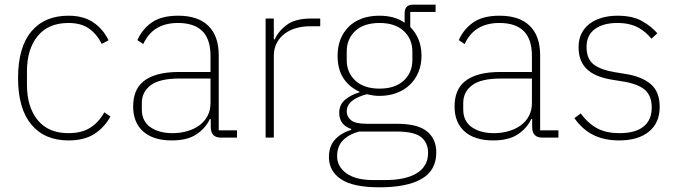

<svg xmlns="http://www.w3.org/2000/svg" viewBox="-20 -587 2892 819"><path d="M272 12Q170 12 113.5 -56Q57 -124 57 -254Q57 -385 113.5 -452.5Q170 -520 272 -520Q336 -520 378 -491.5Q420 -463 443 -415L414 -400Q392 -443 358.5 -466Q325 -489 272 -489Q186 -489 140.5 -433Q95 -377 95 -283V-225Q95 -131 140.5 -75Q186 -19 272 -19Q329 -19 365.5 -42.5Q402 -66 425 -108L451 -90Q426 -44 383 -16Q340 12 272 12Z M922 0Q881 0 879 -42V-79H875Q857 -40 818 -14Q779 12 713 12Q634 12 591 -26Q548 -64 548 -133Q548 -166 558 -193Q568 -220 591.5 -239.5Q615 -259 652.5 -269.5Q690 -280 745 -280H878V-348Q878 -420 843 -454.5Q808 -489 739 -489Q632 -489 591 -399L566 -416Q587 -463 628 -491.5Q669 -520 740 -520Q825 -520 869 -476.5Q913 -433 913 -352V-31H991V0ZM716 -19Q749 -19 778.5 -27.5Q808 -36 830 -52Q852 -68 865 -92Q878 -116 878 -148V-252H745Q661 -252 623 -223.5Q585 -195 585 -148V-120Q585 -70 621.5 -44.5Q658 -19 716 -19Z M1113 0V-508H1148V-419H1152Q1168 -455 1204 -481.5Q1240 -508 1308 -508H1346V-475H1302Q1271 -475 1243 -467Q1215 -459 1194 -443Q1173 -427 1160.5 -403.5Q1148 -380 1148 -349V0Z M1841 63Q1841 140 1778.5 176Q1716 212 1599 212Q1485 212 1434 177Q1383 142 1383 83Q1383 38 1408 9.5Q1433 -19 1478 -33V-37Q1427 -54 1427 -106Q1427 -141 1452.5 -162Q1478 -183 1513 -193V-196Q1469 -216 1444.5 -254Q1420 -292 1420 -349Q1420 -388 1432.5 -419.5Q1445 -451 1468 -473.5Q1491 -496 1524 -508Q1557 -520 1598 -520Q1664 -520 1706 -490V-530Q1706 -567 1741 -567H1838V-536H1730V-472Q1753 -449 1765.5 -418Q1778 -387 1778 -349Q1778 -311 1765 -279.5Q1752 -248 1728.5 -225.5Q1705 -203 1672 -190.5Q1639 -178 1599 -178Q1584 -178 1571 -180Q1558 -182 1544 -185Q1503 -174 1481 -156Q1459 -138 1459 -111Q1459 -90 1477 -74.5Q1495 -59 1544 -59H1673Q1762 -59 1801.5 -26.5Q1841 6 1841 63ZM1806 65Q1806 22 1776.5 -2Q1747 -26 1671 -26H1512Q1470 -15 1444 10.5Q1418 36 1418 79Q1418 124 1458 152.5Q1498 181 1571 181H1626Q1666 181 1699 174Q1732 167 1756 153Q1780 139 1793 117Q1806 95 1806 65ZM1599 -209Q1665 -209 1702 -243Q1739 -277 1739 -331V-367Q1739 -421 1702 -455Q1665 -489 1599 -489Q1532 -489 1495.5 -455Q1459 -421 1459 -367V-331Q1459 -277 1496 -243Q1533 -209 1599 -209Z M2293 0Q2252 0 2250 -42V-79H2246Q2228 -40 2189 -14Q2150 12 2084 12Q2005 12 1962 -26Q1919 -64 1919 -133Q1919 -166 1929 -193Q1939 -220 1962.5 -239.5Q1986 -259 2023.5 -269.5Q2061 -280 2116 -280H2249V-348Q2249 -420 2214 -454.5Q2179 -489 2110 -489Q2003 -489 1962 -399L1937 -416Q1958 -463 1999 -491.5Q2040 -520 2111 -520Q2196 -520 2240 -476.5Q2284 -433 2284 -352V-31H2362V0ZM2087 -19Q2120 -19 2149.5 -27.5Q2179 -36 2201 -52Q2223 -68 2236 -92Q2249 -116 2249 -148V-252H2116Q2032 -252 1994 -223.5Q1956 -195 1956 -148V-120Q1956 -70 1992.5 -44.5Q2029 -19 2087 -19Z M2621 12Q2558 12 2511.5 -11Q2465 -34 2430 -83L2457 -103Q2491 -58 2529.5 -38.5Q2568 -19 2622 -19Q2690 -19 2725 -47Q2760 -75 2760 -128Q2760 -179 2730.5 -204Q2701 -229 2640 -239L2597 -246Q2563 -251 2535.5 -261Q2508 -271 2488.5 -287.5Q2469 -304 2458.5 -328Q2448 -352 2448 -386Q2448 -419 2460.5 -444Q2473 -469 2495.5 -486Q2518 -503 2548.5 -511.5Q2579 -520 2614 -520Q2678 -520 2718 -497.5Q2758 -475 2784 -445L2759 -422Q2748 -435 2734.5 -447Q2721 -459 2704 -468.5Q2687 -478 2664.5 -483.5Q2642 -489 2613 -489Q2553 -489 2517.5 -463Q2482 -437 2482 -387Q2482 -336 2512 -312.5Q2542 -289 2603 -279L2646 -272Q2717 -261 2755.5 -228.5Q2794 -196 2794 -131Q2794 -63 2748 -25.5Q2702 12 2621 12Z"/></svg>

Font: IBM Plex Sans Thai ExtLt
Style: Regular
Weight: 200
Designer: Mike Abbink, Paul van der Laan, Pieter van Rosmalen, Ben Mitchell, Mark Frömberg
Foundry: Bold Monday
Version: Version 1.2